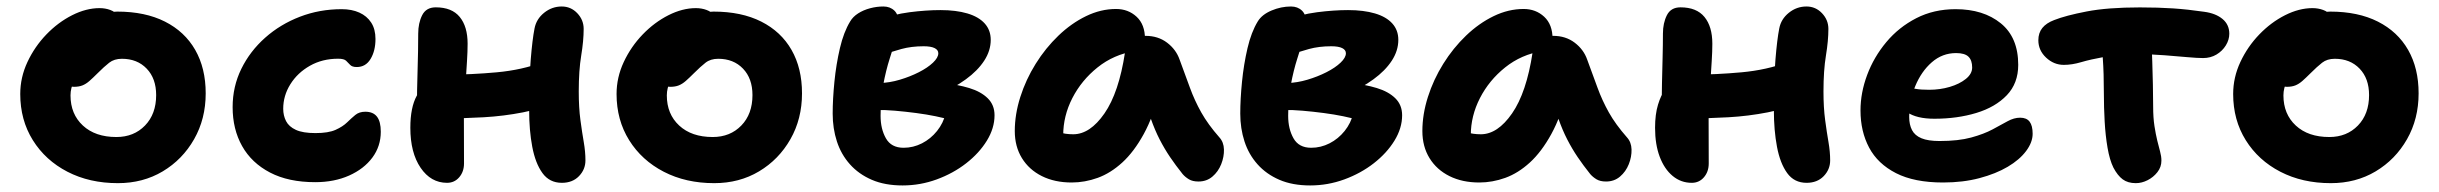

<svg xmlns="http://www.w3.org/2000/svg" viewBox="-20 -547 7444 586"><path d="M339.8 12Q253.2 12 185.9 -22.8Q118.6 -57.6 80.2 -119.2Q41.8 -180.8 41.8 -260Q41.8 -310.8 63.8 -357.8Q85.8 -404.8 121.6 -441.9Q157.4 -479 200.2 -500.6Q243 -522.2 283.8 -522.2Q301.4 -522.2 316.5 -516.6Q331.6 -511 341 -499.3Q350.4 -487.6 350.4 -467.6Q350.4 -432.4 335.6 -405.2Q320.8 -378 276 -362.6Q253.8 -353.2 235.6 -337.1Q217.4 -321 206.3 -299.8Q195.2 -278.6 195.2 -255.8Q195.2 -198.8 233 -163.8Q270.8 -128.8 335.2 -128.8Q388.6 -128.8 422.6 -163.9Q456.6 -199 456.6 -256.8Q456.6 -307.4 427.7 -337.5Q398.8 -367.6 352.2 -367.6Q328.6 -367.6 313.3 -355.6Q298 -343.6 278 -323.6Q263.6 -309.2 253 -299.9Q242.4 -290.6 231.5 -286.3Q220.6 -282 205.2 -282Q187.4 -282 173.7 -295.8Q160 -309.6 160 -348.6Q160 -377.4 175.6 -406.4Q191.2 -435.4 216.8 -459Q242.4 -482.6 274 -497.1Q305.6 -511.6 337.8 -511.6Q423 -511.6 483.4 -481.1Q543.8 -450.6 575.8 -394.7Q607.8 -338.8 607.8 -262Q607.8 -184.2 572.4 -122.1Q537 -60 476.7 -24Q416.4 12 339.8 12Z M942 9Q860.6 9 804.3 -20.3Q748 -49.6 719 -101.1Q690 -152.6 690 -220Q690 -282.8 716.5 -336.8Q743 -390.8 789.3 -431.9Q835.6 -473 895.5 -496Q955.4 -519 1023 -519Q1053.6 -519 1076.7 -508.6Q1099.8 -498.2 1112.9 -478.1Q1126 -458 1126 -428Q1126 -392 1111.1 -367.2Q1096.2 -342.4 1068.8 -342.4Q1054.8 -342.4 1048.7 -349Q1042.6 -355.6 1036.2 -361.7Q1029.8 -367.8 1012 -367.8Q963.8 -367.8 925.9 -346.3Q888 -324.8 866.2 -289.9Q844.4 -255 844.4 -215Q844.4 -194.2 853.1 -177.3Q861.8 -160.4 883.1 -150.6Q904.4 -140.8 942.8 -140.8Q982.2 -140.8 1004.2 -150.7Q1026.2 -160.6 1039.3 -173.4Q1052.4 -186.2 1064.4 -196.1Q1076.4 -206 1095 -206Q1118.8 -206 1130.5 -191Q1142.2 -176 1142.2 -145Q1142.2 -100.6 1116.5 -66Q1090.8 -31.4 1045.5 -11.2Q1000.2 9 942 9Z M1344.4 11Q1295 11 1263.7 -35Q1232.4 -81 1232.4 -157Q1232.4 -219 1251.8 -254.4Q1271.2 -289.8 1290.8 -303.6Q1301.4 -311.8 1315.4 -315.5Q1329.4 -319.2 1345.4 -319.2Q1418.4 -319.2 1496.1 -326.3Q1573.8 -333.4 1637.8 -357.8L1684.8 -237.8Q1635.2 -215.6 1576.4 -204.1Q1517.6 -192.6 1456.2 -189.1Q1394.8 -185.6 1336.8 -185.6L1252.4 -212.6Q1252.6 -271.6 1254.5 -332.1Q1256.4 -392.6 1256.4 -444.4Q1256.4 -476.6 1268.5 -500.6Q1280.6 -524.6 1310 -524.6Q1359 -524.6 1383.1 -495.3Q1407.2 -466 1407.2 -413.6Q1407.2 -390 1405.3 -360.5Q1403.4 -331 1401.5 -300Q1399.6 -269 1397.7 -241.5Q1395.8 -214 1395.8 -195.4Q1395.8 -160 1396 -125.4Q1396.2 -90.8 1396.2 -48.2Q1396.2 -23 1381.6 -6Q1367 11 1344.4 11ZM1694.8 11Q1657.2 11 1635.6 -18.8Q1614 -48.6 1604.5 -99Q1595 -149.4 1595 -210.4Q1595 -306.4 1599.9 -366.3Q1604.8 -426.2 1611.4 -460Q1616.8 -488.8 1640.7 -508Q1664.6 -527.2 1694.4 -527.2Q1722.4 -527.2 1741.9 -506.7Q1761.4 -486.2 1761.4 -458.8Q1761.4 -422.8 1753.9 -377.4Q1746.4 -332 1746.4 -268Q1746.4 -218.6 1751.5 -180.6Q1756.6 -142.6 1761.7 -113.3Q1766.8 -84 1766.8 -57.4Q1766.8 -29.8 1747.1 -9.4Q1727.4 11 1694.8 11Z M2159.8 12Q2073.2 12 2005.9 -22.8Q1938.6 -57.6 1900.2 -119.2Q1861.8 -180.8 1861.8 -260Q1861.8 -310.8 1883.8 -357.8Q1905.8 -404.8 1941.6 -441.9Q1977.4 -479 2020.2 -500.6Q2063 -522.2 2103.8 -522.2Q2121.4 -522.2 2136.5 -516.6Q2151.6 -511 2161 -499.3Q2170.4 -487.6 2170.4 -467.6Q2170.4 -432.4 2155.6 -405.2Q2140.8 -378 2096 -362.6Q2073.8 -353.2 2055.6 -337.1Q2037.4 -321 2026.3 -299.8Q2015.2 -278.6 2015.2 -255.8Q2015.2 -198.8 2053 -163.8Q2090.8 -128.8 2155.2 -128.8Q2208.6 -128.8 2242.6 -163.9Q2276.6 -199 2276.6 -256.8Q2276.6 -307.4 2247.7 -337.5Q2218.8 -367.6 2172.2 -367.6Q2148.6 -367.6 2133.3 -355.6Q2118 -343.6 2098 -323.6Q2083.6 -309.2 2073 -299.9Q2062.4 -290.6 2051.5 -286.3Q2040.6 -282 2025.2 -282Q2007.4 -282 1993.7 -295.8Q1980 -309.6 1980 -348.6Q1980 -377.4 1995.6 -406.4Q2011.2 -435.4 2036.8 -459Q2062.4 -482.6 2094 -497.1Q2125.6 -511.6 2157.8 -511.6Q2243 -511.6 2303.4 -481.1Q2363.8 -450.6 2395.8 -394.7Q2427.8 -338.8 2427.8 -262Q2427.8 -184.2 2392.4 -122.1Q2357 -60 2296.7 -24Q2236.4 12 2159.8 12Z M2734.8 19Q2680.8 19 2640.9 1.8Q2601 -15.4 2574.1 -45.5Q2547.2 -75.6 2534.3 -115.3Q2521.4 -155 2521.4 -200.2Q2521.4 -244.2 2526.7 -297.5Q2532 -350.8 2543.5 -400Q2555 -449.2 2574.8 -481.6Q2583.2 -496 2599.2 -506.2Q2615.2 -516.4 2635.5 -521.8Q2655.8 -527.2 2676.2 -527.2Q2696.6 -527.2 2709.8 -514.5Q2723 -501.8 2723 -474.4Q2723 -456.4 2714.8 -429.7Q2706.6 -403 2695.3 -367.7Q2684 -332.4 2675.8 -288.8Q2667.6 -245.2 2667.6 -193.2Q2667.6 -153.6 2683.9 -124.8Q2700.2 -96 2737.8 -96Q2767.4 -96 2794 -109.6Q2820.6 -123.2 2839.9 -147.2Q2859.2 -171.2 2866.4 -201.4L2877.6 -181.6Q2862.8 -186.6 2835.6 -192.2Q2808.4 -197.8 2775.8 -202.1Q2743.2 -206.4 2711.4 -209.1Q2679.6 -211.8 2656.8 -211.2L2665.2 -293.6Q2695.2 -294.4 2726.4 -303.7Q2757.6 -313 2784.4 -326.6Q2811.2 -340.2 2827.5 -355.7Q2843.8 -371.2 2843.8 -384.4Q2843.8 -394.6 2832.5 -400.2Q2821.2 -405.8 2799 -405.8Q2761.8 -405.8 2731.3 -397.5Q2700.8 -389.2 2676.1 -379.5Q2651.4 -369.8 2630.2 -366.6Q2610.2 -365.6 2595.7 -377.5Q2581.2 -389.4 2581.4 -411.2Q2581.6 -435.8 2601.2 -454.6Q2620.8 -473.4 2649.8 -482.6Q2705.2 -503.2 2756 -509.7Q2806.8 -516.2 2850.4 -516.2Q2898 -516.2 2932.5 -506Q2967 -495.8 2985.4 -475.4Q3003.8 -455 3003.8 -425.4Q3003.8 -392.4 2983.9 -361.8Q2964 -331.2 2927.8 -304.9Q2891.6 -278.6 2844.6 -258.2Q2797.6 -237.8 2742.6 -227L2766.8 -297.4Q2814.4 -298 2858.4 -293.6Q2902.4 -289.2 2938.2 -278.3Q2974 -267.4 2994.7 -247Q3015.4 -226.6 3015.4 -195.2Q3015.4 -155.8 2992 -117.7Q2968.6 -79.6 2928.9 -48.7Q2889.2 -17.8 2838.9 0.6Q2788.6 19 2734.8 19Z M3250.8 10Q3199 10 3159.9 -9.5Q3120.8 -29 3099 -64.4Q3077.2 -99.8 3077.2 -147Q3077.2 -198 3094.1 -251.1Q3111 -304.2 3141 -352.3Q3171 -400.4 3210.4 -438.2Q3249.8 -476 3294.8 -497.8Q3339.8 -519.6 3386.2 -519.6Q3423.4 -519.6 3449 -495.9Q3474.6 -472.2 3474.6 -428Q3474.6 -412.2 3465.6 -403Q3456.6 -393.8 3443 -391Q3379 -380.6 3329.9 -341.3Q3280.8 -302 3252.9 -247.6Q3225 -193.2 3225 -134.2Q3225 -116.6 3227.7 -102.1Q3230.4 -87.6 3238.4 -65.6L3170 -168.2Q3194.4 -149.8 3212.6 -143.5Q3230.8 -137.2 3255.6 -137.2Q3306.8 -137.2 3350.9 -200.8Q3395 -264.4 3413.6 -387Q3417.4 -411.2 3435.3 -424.4Q3453.2 -437.6 3476.2 -437.6Q3514.6 -437.6 3542 -416.8Q3569.4 -396 3580.2 -365.2Q3597.4 -318.6 3611.7 -279.4Q3626 -240.2 3646.4 -203.8Q3666.8 -167.4 3701.6 -127.8Q3715 -113.2 3715.6 -90.8Q3716.2 -68.4 3707.2 -45.8Q3698.2 -23.2 3680.5 -8.1Q3662.8 7 3637.8 7Q3620 7 3608.8 0.3Q3597.6 -6.4 3589.6 -15.6Q3568.2 -42.4 3551.2 -67.5Q3534.2 -92.6 3519.5 -121.1Q3504.8 -149.6 3492.2 -185.4Q3479.6 -221.2 3467.2 -267.6L3520.4 -272.2Q3500.6 -192.2 3470.8 -137.9Q3441 -83.6 3405.3 -51Q3369.6 -18.4 3330.3 -4.2Q3291 10 3250.8 10Z M3978.8 19Q3924.8 19 3884.9 1.8Q3845 -15.4 3818.1 -45.5Q3791.2 -75.6 3778.3 -115.3Q3765.4 -155 3765.4 -200.2Q3765.4 -244.2 3770.7 -297.5Q3776 -350.8 3787.5 -400Q3799 -449.2 3818.8 -481.6Q3831.6 -502.6 3860.8 -514.9Q3890 -527.2 3920.2 -527.2Q3940.6 -527.2 3953.8 -514.5Q3967 -501.8 3967 -474.4Q3967 -456.4 3958.8 -429.7Q3950.6 -403 3939.3 -367.7Q3928 -332.4 3919.8 -288.8Q3911.6 -245.2 3911.6 -193.2Q3911.6 -153.6 3927.9 -124.8Q3944.2 -96 3981.8 -96Q4011.4 -96 4038 -109.6Q4064.6 -123.2 4083.9 -147.2Q4103.2 -171.2 4110.4 -201.4L4121.6 -181.6Q4106.8 -186.6 4079.6 -192.2Q4052.4 -197.8 4019.8 -202.1Q3987.2 -206.4 3955.4 -209.1Q3923.6 -211.8 3900.8 -211.2L3909.2 -293.6Q3939.2 -294.4 3970.4 -303.7Q4001.6 -313 4028.4 -326.6Q4055.2 -340.2 4071.5 -355.7Q4087.8 -371.2 4087.8 -384.4Q4087.8 -394.6 4076.5 -400.2Q4065.2 -405.8 4043 -405.8Q4005.8 -405.8 3975.3 -397.5Q3944.8 -389.2 3920.1 -379.5Q3895.4 -369.8 3874.2 -366.6Q3854.2 -365.6 3839.7 -377.5Q3825.2 -389.4 3825.4 -411.2Q3825.6 -435.8 3845.2 -454.6Q3864.8 -473.4 3893.8 -482.6Q3949.2 -503.2 4000 -509.7Q4050.8 -516.2 4094.4 -516.2Q4142 -516.2 4176.5 -506Q4211 -495.8 4229.4 -475.4Q4247.8 -455 4247.8 -425.4Q4247.8 -392.4 4227.9 -361.8Q4208 -331.2 4171.8 -304.9Q4135.6 -278.6 4088.6 -258.2Q4041.6 -237.8 3986.6 -227L4010.8 -297.4Q4058.4 -298 4102.4 -293.6Q4146.4 -289.2 4182.2 -278.3Q4218 -267.4 4238.7 -247Q4259.4 -226.6 4259.4 -195.2Q4259.4 -155.8 4236 -117.7Q4212.6 -79.6 4172.9 -48.7Q4133.2 -17.8 4082.9 0.6Q4032.6 19 3978.8 19Z M4494.8 10Q4443 10 4403.9 -9.5Q4364.8 -29 4343 -64.4Q4321.2 -99.8 4321.2 -147Q4321.2 -198 4338.1 -251.1Q4355 -304.2 4385 -352.3Q4415 -400.4 4454.4 -438.2Q4493.8 -476 4538.8 -497.8Q4583.8 -519.6 4630.2 -519.6Q4667.4 -519.6 4693 -495.9Q4718.6 -472.2 4718.6 -428Q4718.6 -412.2 4709.6 -403Q4700.6 -393.8 4687 -391Q4623 -380.6 4573.9 -341.3Q4524.8 -302 4496.9 -247.6Q4469 -193.2 4469 -134.2Q4469 -116.6 4471.7 -102.1Q4474.4 -87.6 4482.4 -65.6L4414 -168.2Q4438.4 -149.8 4456.6 -143.5Q4474.8 -137.2 4499.6 -137.2Q4550.8 -137.2 4594.9 -200.8Q4639 -264.4 4657.6 -387Q4661.4 -411.2 4679.3 -424.4Q4697.2 -437.6 4720.2 -437.6Q4758.6 -437.6 4786 -416.8Q4813.4 -396 4824.2 -365.2Q4841.4 -318.6 4855.7 -279.4Q4870 -240.2 4890.4 -203.8Q4910.8 -167.4 4945.6 -127.8Q4959 -113.2 4959.6 -90.8Q4960.2 -68.4 4951.2 -45.8Q4942.2 -23.2 4924.5 -8.1Q4906.8 7 4881.8 7Q4864 7 4852.8 0.3Q4841.6 -6.4 4833.6 -15.6Q4812.2 -42.4 4795.2 -67.5Q4778.2 -92.6 4763.5 -121.1Q4748.8 -149.6 4736.2 -185.4Q4723.6 -221.2 4711.2 -267.6L4764.4 -272.2Q4744.6 -192.2 4714.8 -137.9Q4685 -83.6 4649.3 -51Q4613.6 -18.4 4574.3 -4.2Q4535 10 4494.8 10Z M5143.4 11Q5110.4 11 5085.1 -10Q5059.8 -31 5045.6 -68.5Q5031.4 -106 5031.4 -157Q5031.4 -198 5040.4 -227.6Q5049.4 -257.2 5063.2 -275.8Q5077 -294.4 5089.8 -303.6Q5100.4 -311.8 5114.4 -315.5Q5128.4 -319.2 5144.4 -319.2Q5217.4 -319.2 5295.1 -326.3Q5372.8 -333.4 5436.8 -357.8L5483.8 -237.8Q5434.2 -215.6 5375.4 -204.1Q5316.6 -192.6 5255.2 -189.1Q5193.8 -185.6 5135.8 -185.6L5051.4 -212.6Q5051.6 -252.4 5052.5 -292.7Q5053.4 -333 5054.4 -371.7Q5055.4 -410.4 5055.4 -444.4Q5055.4 -476.6 5067.5 -500.6Q5079.6 -524.6 5109 -524.6Q5158 -524.6 5182.1 -495.3Q5206.2 -466 5206.2 -413.6Q5206.2 -390 5204.3 -360.5Q5202.4 -331 5200.5 -300Q5198.6 -269 5196.7 -241.5Q5194.8 -214 5194.8 -195.4Q5194.8 -160 5195 -125.4Q5195.2 -90.8 5195.2 -48.2Q5195.2 -23 5180.6 -6Q5166 11 5143.4 11ZM5493.8 11Q5456.2 11 5434.6 -18.8Q5413 -48.6 5403.5 -99Q5394 -149.4 5394 -210.4Q5394 -306.4 5398.9 -366.3Q5403.8 -426.2 5410.4 -460Q5415.8 -488.8 5439.7 -508Q5463.6 -527.2 5493.4 -527.2Q5521.4 -527.2 5540.9 -506.7Q5560.4 -486.2 5560.4 -458.8Q5560.4 -422.8 5552.9 -377.4Q5545.4 -332 5545.4 -268Q5545.4 -218.6 5550.5 -180.6Q5555.6 -142.6 5560.7 -113.3Q5565.8 -84 5565.8 -57.4Q5565.8 -29.8 5546.1 -9.4Q5526.4 11 5493.8 11Z M5910.4 10Q5822.6 10 5766.8 -18.5Q5711 -47 5684.7 -96.5Q5658.4 -146 5658.4 -210Q5658.4 -264 5678.8 -318.5Q5699.2 -373 5737.2 -418.5Q5775.2 -464 5828.7 -491.5Q5882.2 -519 5948.4 -519Q6033.6 -519 6086.7 -475.8Q6139.8 -432.6 6139.8 -349Q6139.8 -292.8 6105 -256.4Q6070.2 -220 6012 -202.3Q5953.8 -184.6 5883.8 -184.6Q5829.8 -184.6 5800.9 -204.4Q5772 -224.2 5772 -250.2Q5772 -264.4 5778.7 -271.5Q5785.4 -278.6 5801 -278.6Q5812 -278.6 5827 -275.8Q5842 -273 5867.8 -273Q5901.2 -273 5930.9 -281.8Q5960.6 -290.6 5979.9 -306.1Q5999.2 -321.6 5999.2 -341Q5999.2 -363 5987.9 -374Q5976.6 -385 5950.2 -385Q5908.2 -385 5876.1 -357Q5844 -329 5825.5 -284.2Q5807 -239.4 5807 -189.8Q5807 -166.6 5815.6 -150Q5824.2 -133.4 5844.5 -125Q5864.8 -116.6 5899.4 -116.6Q5957.2 -116.6 5996.3 -127.3Q6035.4 -138 6061.7 -152.2Q6088 -166.4 6107.5 -177.1Q6127 -187.8 6145.6 -187.8Q6165.4 -187.8 6174.6 -175.6Q6183.8 -163.4 6183.8 -138.8Q6183.8 -112.8 6163.9 -86.1Q6144 -59.4 6107.8 -38Q6071.6 -16.6 6021.4 -3.3Q5971.2 10 5910.4 10Z M6279 -349Q6248.4 -349 6224.8 -371.2Q6201.2 -393.4 6201.2 -424.2Q6201.2 -446.6 6213.4 -461.7Q6225.6 -476.8 6249.6 -485.8Q6284.4 -499.6 6348.6 -512Q6412.8 -524.4 6511 -524.4Q6567.2 -524.4 6612.1 -521.4Q6657 -518.4 6707.8 -511Q6742.8 -506.2 6763.4 -489Q6784 -471.8 6784 -444Q6784 -425.6 6773.4 -408.4Q6762.8 -391.2 6744.8 -380.5Q6726.8 -369.8 6704 -369.8Q6686.8 -369.8 6655.3 -372.6Q6623.8 -375.4 6586.9 -378.3Q6550 -381.2 6514 -381.2Q6446 -381.2 6403 -373.4Q6360 -365.6 6332 -357.3Q6304 -349 6279 -349ZM6498.6 12Q6474.4 12 6458.7 0.4Q6443 -11.2 6430.2 -35.6Q6418.8 -58.8 6412.4 -96Q6406 -133.2 6403.6 -176.3Q6401.2 -219.4 6401.2 -260.4Q6401.2 -324.6 6397.9 -369.3Q6394.6 -414 6394.6 -442L6545.8 -450.2Q6545.6 -443 6546.7 -418.2Q6547.8 -393.4 6548.9 -359Q6550 -324.6 6550.8 -288.3Q6551.6 -252 6551.6 -222Q6551.6 -187.8 6555.6 -162.2Q6559.6 -136.6 6564.2 -117.8Q6568.8 -99 6572.8 -84.4Q6576.8 -69.8 6576.8 -56.6Q6576.8 -37.2 6564.6 -21.6Q6552.4 -6 6534.6 3Q6516.8 12 6498.6 12Z M7093.8 12Q7007.2 12 6939.9 -22.8Q6872.6 -57.6 6834.2 -119.2Q6795.8 -180.8 6795.8 -260Q6795.8 -310.8 6817.8 -357.8Q6839.8 -404.8 6875.6 -441.9Q6911.4 -479 6954.2 -500.6Q6997 -522.2 7037.8 -522.2Q7055.4 -522.2 7070.5 -516.6Q7085.6 -511 7095 -499.3Q7104.4 -487.6 7104.4 -467.6Q7104.4 -432.4 7089.6 -405.2Q7074.8 -378 7030 -362.6Q7007.8 -353.2 6989.6 -337.1Q6971.4 -321 6960.3 -299.8Q6949.2 -278.6 6949.2 -255.8Q6949.2 -198.8 6987 -163.8Q7024.8 -128.8 7089.2 -128.8Q7142.6 -128.8 7176.6 -163.9Q7210.6 -199 7210.6 -256.8Q7210.6 -307.4 7181.7 -337.5Q7152.8 -367.6 7106.2 -367.6Q7082.6 -367.6 7067.3 -355.6Q7052 -343.6 7032 -323.6Q7017.6 -309.2 7007 -299.9Q6996.4 -290.6 6985.5 -286.3Q6974.6 -282 6959.2 -282Q6941.4 -282 6927.7 -295.8Q6914 -309.6 6914 -348.6Q6914 -377.4 6929.6 -406.4Q6945.2 -435.4 6970.8 -459Q6996.4 -482.6 7028 -497.1Q7059.6 -511.6 7091.8 -511.6Q7177 -511.6 7237.4 -481.1Q7297.8 -450.6 7329.8 -394.7Q7361.8 -338.8 7361.8 -262Q7361.8 -184.2 7326.4 -122.1Q7291 -60 7230.7 -24Q7170.4 12 7093.8 12Z"/></svg>

Font: Shantell Sans Light
Style: Regular
Weight: 300
Designer: Stephen Nixon, Anya Danilova, Shantell Martin
Foundry: Arrow Type
Version: Version 1.011;[c5ecc13dd]